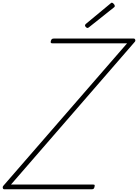

<svg xmlns="http://www.w3.org/2000/svg" viewBox="-63 -1394 1017 1414"><path d="M-32 0Q-37 0 -40 -4Q-43 -8 -43 -14Q-43 -20 -39 -25L873 -1075H323Q313 -1075 311 -1079.5Q309 -1084 312 -1094Q315 -1103 319.5 -1106.5Q324 -1110 333 -1110H922Q930 -1110 933 -1101Q936 -1092 928 -1084L18 -35H622Q633 -35 634 -30.5Q635 -26 633 -18Q631 -8 626.5 -4Q622 0 612 0ZM581 -1188Q576 -1188 569.5 -1194.5Q563 -1201 563 -1206Q563 -1208 564 -1210Q565 -1212 567 -1216L748 -1366Q752 -1369 754.5 -1371.5Q757 -1374 760 -1374Q765 -1374 770 -1370Q775 -1366 778.5 -1360.5Q782 -1355 782 -1351Q782 -1347 781.5 -1345Q781 -1343 778 -1341L592 -1193Q589 -1191 586.5 -1189.5Q584 -1188 581 -1188Z"/></svg>

Font: Playwrite CU Thin
Style: Regular
Weight: 250
Designer: Veronika Burian, José Scaglione
Foundry: TypeTogether
Version: Version 1.002